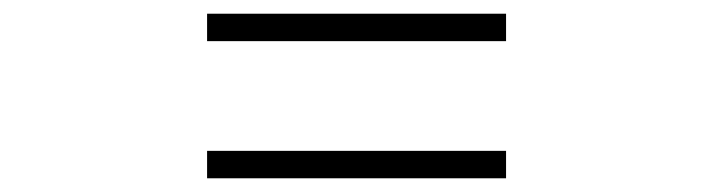

<svg xmlns="http://www.w3.org/2000/svg" viewBox="-20 -520 1040 280"><path d="M718 -460V-500H282V-460ZM718 -260V-300H282V-260Z"/></svg>

Font: Noto Serif CJK HK SemiBold
Style: Regular
Weight: 600
Designer: Ryoko NISHIZUKA 西塚涼子 (kana & ideographs); Frank Grießhammer (Latin, Greek & Cyrillic); Wenlong ZHANG 张文龙 (bopomofo); San
Foundry: Adobe
Version: Version 2.001;hotconv 1.1.0;makeotfexe 2.6.0